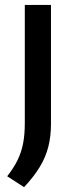

<svg xmlns="http://www.w3.org/2000/svg" viewBox="-20 -615 306 774"><path d="M77 139.5 9 95.5Q35 62.5 50.5 31Q66 -0.5 73 -36.2Q80 -72 80 -118.5V-595H185.5V-115.5Q185.5 -65.5 174.8 -23.2Q164 19 140 58.5Q116 98 77 139.5Z"/></svg>

Font: Encode Sans SC Medium
Style: Regular
Weight: 500
Version: Version 3.002